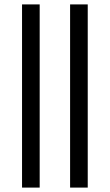

<svg xmlns="http://www.w3.org/2000/svg" viewBox="-20 -851 498 871"><path d="M80 0V-831H160V0ZM298 0V-831H378V0Z"/></svg>

Font: Merriweather Light 18pt Light
Style: Regular
Weight: 300
Version: Version 2.100